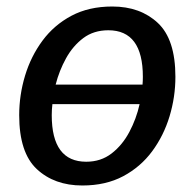

<svg xmlns="http://www.w3.org/2000/svg" viewBox="-20 -560 597 590"><path d="M325 -540Q411 -540 465 -489.5Q519 -439 519 -324Q519 -262 501 -202.5Q483 -143 447.5 -95Q412 -47 358.5 -18.5Q305 10 233 10Q147 10 93 -40.5Q39 -91 39 -206Q39 -268 57 -327.5Q75 -387 110.5 -435Q146 -483 199.5 -511.5Q253 -540 325 -540ZM313 -467Q268 -467 236 -443Q204 -419 183 -381Q162 -343 151 -300H418Q419 -312 419 -324Q419 -467 313 -467ZM139 -206Q139 -63 245 -63Q290 -63 323 -88.5Q356 -114 377.5 -154.5Q399 -195 409 -240H141Q139 -223 139 -206Z"/></svg>

Font: Bitter Medium
Style: Italic
Weight: 500
Italic angle: -9°
Designer: Sol Matas, and Bitter project Authors
Foundry: Sol Matas
Version: Version 2.001